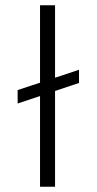

<svg xmlns="http://www.w3.org/2000/svg" viewBox="-20 -709 367 729"><path d="M47 -367 280 -444V-394L47 -316ZM132 0V-689H189V0Z"/></svg>

Font: Bricolage Grotesque ExtraLight
Style: Regular
Weight: 250
Designer: Mathieu Triay
Foundry: Atelier Triay
Version: Version 1.000;gftools[0.9.30]